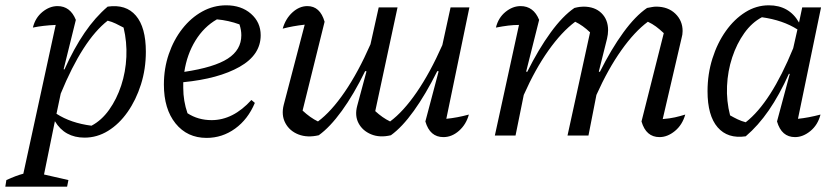

<svg xmlns="http://www.w3.org/2000/svg" viewBox="-71 -511 3164 724"><path d="M-51 193 -47 168Q-10 151 17 144L139 -417Q91 -415 53 -407Q62 -444 89 -466Q116 -488 146 -488Q194 -488 215 -436L169 -250L172 -249Q208 -329 248 -387.5Q288 -446 335 -486Q404 -496 441.5 -452Q479 -408 479 -316Q479 -251 460.5 -192.5Q442 -134 410 -88.5Q378 -43 336.5 -17.5Q295 8 248 8Q173 8 136 -54L95 147L187 168L182 193ZM142 -82Q196 -47 274 -37Q312 -57 340.5 -97Q369 -137 386 -188.5Q403 -240 405.5 -296.5Q408 -353 395 -407Q380 -415 365.5 -422Q351 -429 335 -433Q241 -360 158 -158Z M708 9Q635 9 591 -45.5Q547 -100 547 -192Q547 -253 565.5 -307Q584 -361 616.5 -402.5Q649 -444 691.5 -467.5Q734 -491 782 -491Q839 -491 875.5 -459Q912 -427 912 -378Q912 -304 832.5 -259Q753 -214 620 -201Q620 -191 620 -180Q620 -130 636 -84Q676 -58 727 -58Q808 -58 877 -134L890 -123Q864 -61 815.5 -26Q767 9 708 9ZM839 -378Q839 -398 832 -419Q791 -434 747 -438Q698 -410 666 -358Q634 -306 624 -240Q737 -257 788 -290Q839 -323 839 -378Z M1131 -1Q1088 9 1054.5 -4Q1021 -17 1005 -47Q989 -77 999 -116L1078 -418Q1033 -413 995 -403Q1006 -441 1032 -464.5Q1058 -488 1088 -488Q1136 -488 1153 -429L1070 -94Q1099 -67 1128 -53Q1178 -90 1229 -164.5Q1280 -239 1326 -344L1357 -483H1428L1344 -92Q1371 -67 1400 -53Q1450 -90 1500.5 -163.5Q1551 -237 1597 -341L1628 -483H1699L1612 -63Q1653 -67 1697 -79Q1687 -42 1660 -18Q1633 6 1601 6Q1550 6 1533 -53L1583 -242L1578 -243Q1534 -155 1489.5 -93Q1445 -31 1403 -1Q1361 9 1328.5 -4.5Q1296 -18 1281 -46.5Q1266 -75 1276 -112L1311 -242L1306 -243Q1263 -155 1218 -93Q1173 -31 1131 -1Z M1795 0 1886 -417Q1866 -417 1845.5 -414.5Q1825 -412 1799 -407Q1808 -444 1835 -466Q1862 -488 1892 -488Q1941 -488 1962 -436L1913 -241L1917 -240Q1960 -326 2005.5 -388.5Q2051 -451 2095 -481Q2107 -484 2115 -485Q2123 -486 2129 -486Q2172 -486 2197 -461.5Q2222 -437 2222 -397Q2222 -382 2218 -365L2187 -241L2191 -240Q2234 -326 2279.5 -388.5Q2325 -451 2369 -481Q2380 -483 2388 -484.5Q2396 -486 2403 -486Q2448 -486 2475.5 -459.5Q2503 -433 2503 -394Q2503 -387 2502 -380.5Q2501 -374 2499 -367L2428 -62Q2454 -64 2474 -68.5Q2494 -73 2513 -79Q2502 -40 2474 -17Q2446 6 2416 6Q2365 6 2348 -53L2432 -386Q2416 -401 2402.5 -411Q2389 -421 2372 -429Q2322 -392 2272 -321.5Q2222 -251 2178 -153L2148 0H2069L2154 -389Q2127 -415 2098 -429Q2047 -391 1997 -320.5Q1947 -250 1904 -153L1873 0Z M2741 3Q2673 13 2635 -31Q2597 -75 2597 -167Q2597 -232 2615.5 -290.5Q2634 -349 2666 -394Q2698 -439 2739.5 -465Q2781 -491 2828 -491Q2905 -491 2942 -426L2954 -483H3025L2938 -63Q2958 -65 2979 -69Q3000 -73 3023 -79Q3013 -40 2985 -17Q2957 6 2927 6Q2876 6 2859 -53L2907 -232L2904 -233Q2868 -153 2828 -95Q2788 -37 2741 3ZM2682 -76Q2696 -68 2710.5 -61Q2725 -54 2741 -50Q2836 -124 2920 -329L2936 -400Q2881 -435 2802 -446Q2764 -426 2735.5 -386Q2707 -346 2690 -294.5Q2673 -243 2670.5 -186.5Q2668 -130 2682 -76Z"/></svg>

Font: Piazzolla
Style: Italic
Weight: 400
Italic angle: -11.3°
Designer: Juan Pablo del Peral
Foundry: Huerta Tipografica
Version: Version 1.330